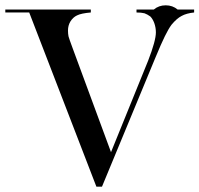

<svg xmlns="http://www.w3.org/2000/svg" viewBox="-37 -703 751 723"><path d="M305 -667V-656Q269 -653 253 -645Q238 -638 228 -622Q219 -607 219 -588Q219 -582 219.5 -576.5Q220 -571 221 -566Q223 -558 236 -523L381 -130L521 -475Q550 -550 550 -581Q550 -599 544 -616Q538 -632 529 -641Q518 -649 507 -653Q495 -656 477 -656V-667H542Q561 -683 587 -683Q613 -683 632 -667H694V-656Q665 -653 647 -643Q629 -634 609 -610Q603 -602 597 -591.5Q591 -581 584 -567Q577 -553 568 -532.5Q559 -512 547 -483L347 0H326L73 -656H-17V-667Z"/></svg>

Font: Wachinanga
Style: Regular
Weight: 400
Designer: deFharo
Foundry: deFharo
Version: Wachinanga: Version 2.001 2013